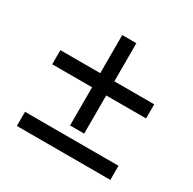

<svg xmlns="http://www.w3.org/2000/svg" viewBox="-143 -705 935 931"><g transform="rotate(30 324.5 -239.5)"><path d="M285.2 -51.8V-265.6H62V-344.7H285.2V-558.1H364.3V-344.7H587.4V-265.6H364.3V-51.8ZM63 79.1V0H586.4V79.1Z"/></g></svg>

Font: Acari Sans SemiBold
Style: Italic
Weight: 600
Italic angle: -13°
Designer: Alfredo Marco Pradil and Stefan Peev
Foundry: Hanken Design Co.
Version: Version 1.045;January 11, 2019;FontCreator 11.5.0.2425 64-bi